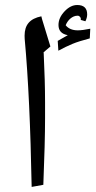

<svg xmlns="http://www.w3.org/2000/svg" viewBox="-20 -735 377 755"><path d="M157.2 -333C157.2 -389.2 155.3 -452.6 151.9 -524.4L151.4 -529.3L178.2 -552.2C157.2 -620.1 146.5 -655.8 145.5 -659.2C144.5 -662.6 143.6 -666.5 142.6 -670.9C97.2 -661.6 76.7 -637.2 76.7 -594.7L77.1 -582C91.3 -427.7 100.1 -233.9 104.5 0L150.4 -8.3C154.8 -118.7 157.2 -206.1 157.2 -270.5ZM315.9 -651.4C320.3 -660.6 322.8 -669.4 322.8 -678.2C322.8 -703.1 309.6 -715.3 283.7 -715.3C266.1 -715.3 249.5 -707 233.9 -690.4C217.8 -673.3 210 -655.8 210 -636.7C210 -614.3 222.2 -601.1 246.6 -596.7L207 -574.2L209.5 -535.6C228.5 -545.9 247.1 -555.2 265.1 -562.5C282.7 -569.8 305.2 -576.7 333 -584L335 -622.1C314 -617.7 297.9 -615.7 285.6 -615.7C264.6 -615.7 248.5 -622.6 238.3 -635.7C246.1 -655.8 264.2 -673.3 285.2 -673.3C292.5 -673.3 297.9 -666.5 297.9 -660.6L297.4 -656.7Z"/></svg>

Font: Noto Naskh Arabic
Style: Regular
Weight: 400
Designer: Monotype Design Team
Foundry: Monotype Imaging Inc.
Version: Version 1.07